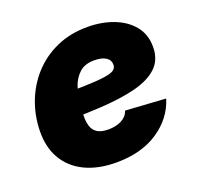

<svg xmlns="http://www.w3.org/2000/svg" viewBox="-104 -661 807 785"><g transform="rotate(-20 300.0 -269.0)"><path d="M275.4 11.7Q197.3 11.7 140.1 -15.6Q83 -43 53 -94.2Q22.9 -145.5 24.4 -217.8Q25.9 -284.2 49.1 -344Q72.3 -403.8 115 -450.2Q157.7 -496.6 217.5 -523.2Q277.3 -549.8 351.6 -549.8Q413.6 -549.8 464.8 -530.3Q516.1 -510.7 546.6 -473.4Q577.1 -436 577.1 -381.8Q577.1 -326.2 542.2 -293Q507.3 -259.8 442.1 -243.4Q377 -227.1 285.9 -222.2Q194.8 -217.3 82 -217.3L100.1 -325.2Q197.3 -325.2 256.6 -326.9Q315.9 -328.6 346.9 -333.3Q377.9 -337.9 388.9 -346.4Q399.9 -355 399.9 -368.2Q399.9 -389.2 382.1 -400.6Q364.3 -412.1 331.1 -412.1Q290 -412.1 266.4 -390.1Q242.7 -368.2 231.9 -335.7Q221.2 -303.2 217.8 -269.5Q214.4 -235.8 213.9 -212.9Q213.4 -187.5 219.5 -168Q225.6 -148.4 242.4 -137.5Q259.3 -126.5 291 -126.5Q324.7 -126.5 348.6 -139.2Q372.6 -151.9 380.4 -175.8L555.2 -164.6Q530.8 -85.9 457.8 -37.1Q384.8 11.7 275.4 11.7Z"/></g></svg>

Font: Inter 16pt Black
Style: Italic
Weight: 900
Italic angle: -9.3988°
Version: Version 4.001;git-66647c0bb